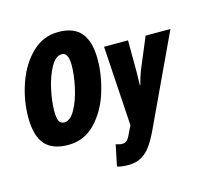

<svg xmlns="http://www.w3.org/2000/svg" viewBox="-131 -874 1351 1263"><g transform="rotate(-15 544.5 -242.5)"><path d="M35 -232Q35 -350 75 -464Q115 -578 191 -651.5Q267 -725 370 -725Q476 -725 525.5 -665Q575 -605 575 -484Q575 -377 539.5 -262.5Q504 -148 429 -69Q354 10 244 10Q137 10 86 -48.5Q35 -107 35 -232ZM400 -489Q400 -578 355 -578Q313 -578 280 -518.5Q247 -459 229 -376.5Q211 -294 211 -231Q211 -178 222 -159Q233 -140 256 -140Q298 -140 331 -200Q364 -260 382 -343Q400 -426 400 -489ZM515 230 545 86Q570 95 587 95Q607 95 618.5 85Q630 75 641 52L671 -10L637 -553H800L801 -337Q801 -305 799 -247H802Q815 -299 831 -340L920 -553H1089L801 61Q773 120 746.5 157.5Q720 195 682.5 217.5Q645 240 592 240Q544 240 515 230Z"/></g></svg>

Font: Noto Sans UI CondBlack
Style: Italic
Weight: 900
Width: 3
Italic angle: -12°
Designer: Monotype Design Team
Foundry: Monotype Imaging Inc.
Version: Version 1.001